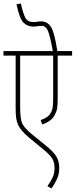

<svg xmlns="http://www.w3.org/2000/svg" viewBox="-20 -916 435 1105"><path d="M321 52Q321 12 305 -14.5Q289 -41 248 -75L164 -143Q121 -178 108.5 -204.5Q96 -231 96 -298V-596H286V-351Q286 -311 282 -292Q278 -273 267 -259Q258 -246 243.5 -238Q229 -230 214 -225L223 -200Q275 -217 294 -252Q305 -272 308.5 -291.5Q312 -311 312 -353V-596H395V-622H310Q293 -732 272.5 -762.5Q252 -793 217 -793Q207 -793 195 -791Q183 -789 172 -789Q140 -789 126.5 -813Q113 -837 100 -896L75 -891Q92 -809 115 -786Q138 -763 172 -763Q183 -763 194.5 -765Q206 -767 219 -767Q245 -767 257 -736Q269 -705 284 -622H0V-596H70V-302Q70 -257 73 -236.5Q76 -216 85 -196Q99 -165 146 -125L232 -54Q270 -23 282 -1Q294 21 294 52Q294 82 282 107Q270 132 253 155L276 169Q296 141 308.5 113Q321 85 321 52Z"/></svg>

Font: Noto Sans Devanagari Extra Condensed Thin
Style: Regular
Weight: 250
Width: 2
Designer: Monotype Design Team
Foundry: Monotype Imaging Inc.
Version: 1.000